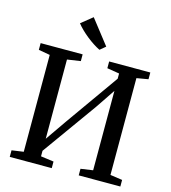

<svg xmlns="http://www.w3.org/2000/svg" viewBox="-139 -1099 1076 1210"><g transform="rotate(15 399.0 -494.0)"><path d="M38 0V-43L115 -54V-686L40.5 -699V-743H314.5V-699L227.5 -686V-169L322.5 -306L567.5 -652V-686L487.5 -699V-743H756V-699L680.5 -686V-54.5L759.5 -43V0H488V-43L567.5 -54.5V-572.5L481.5 -445L227.5 -90.5V-54.5L312 -43V0ZM408.5 -798.5Q390 -807.5 367.5 -822Q345 -836.5 322.5 -854.5Q300 -872.5 280.5 -891.5Q261 -910.5 247.5 -928L321.5 -987.5L445.5 -828.5L409.5 -798.5Z"/></g></svg>

Font: Merriweather 48pt Medium
Style: Regular
Weight: 500
Version: Version 2.100